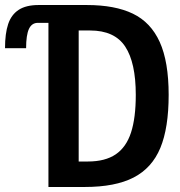

<svg xmlns="http://www.w3.org/2000/svg" viewBox="-98 -745 718 765"><path d="M574 -367Q574 -235.5 540.8 -155.5Q507.5 -75.5 434.5 -37.8Q361.5 0 239.5 0H95V-654H53Q28.5 -654 17.2 -629.5Q6 -605 6 -553H-78Q-78 -611.5 -65.5 -649Q-53 -686.5 -23.5 -705.8Q6 -725 56 -725H247.5Q360 -725 431.5 -690.5Q503 -656 538.5 -577.5Q574 -499 574 -367ZM443 -367Q443 -495.5 400.8 -559.5Q358.5 -623.5 261 -623.5H215.5V-101.5H252Q321 -101.5 363 -130Q405 -158.5 424 -216.8Q443 -275 443 -367Z"/></svg>

Font: JuliaMono SemiBold
Style: Regular
Weight: 600
Monospace: yes
Designer: cormullion
Foundry: corm
Version: Version 0.055; ttfautohint (v1.8.4)